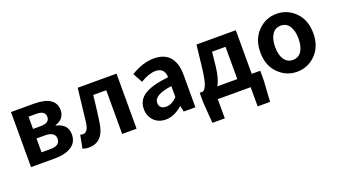

<svg xmlns="http://www.w3.org/2000/svg" viewBox="-64 -1105 3221 1833"><g transform="rotate(-20 1546.5 -189.0)"><path d="M79.1 0V-559.6H310.5Q531.2 -559.6 531.2 -414.1Q531.2 -373 507.3 -341.3Q483.4 -309.6 436.5 -296.9V-292Q552.7 -265.6 552.7 -161.1Q552.7 -80.1 489.3 -40Q425.8 0 323.2 0ZM221.7 -335.9H298.8Q389.6 -335.9 389.6 -398.4Q389.6 -460.9 300.8 -460.9H221.7ZM221.7 -98.6H314.5Q410.2 -98.6 410.2 -169.9Q410.2 -201.2 385.3 -220.2Q360.4 -239.3 310.5 -239.3H221.7Z M663.1 13.7Q627.9 13.7 600.6 2L626 -129.9Q645.5 -125 652.3 -125Q705.1 -125 717.8 -218.8Q732.4 -343.8 756.8 -559.6H1151.4V0H1004.9V-444.3H873Q855.5 -284.2 839.8 -178.7Q814.5 13.7 663.1 13.7Z M1446.3 13.7Q1372.1 13.7 1326.2 -33.2Q1280.3 -80.1 1280.3 -152.3Q1280.3 -242.2 1356.9 -291.5Q1433.6 -340.8 1602.5 -359.4Q1598.6 -456.1 1507.8 -456.1Q1443.4 -456.1 1353.5 -403.3L1300.8 -500Q1420.9 -574.2 1534.2 -574.2Q1640.6 -574.2 1694.8 -511.7Q1749 -449.2 1749 -327.1V0H1629.9L1618.2 -59.6H1615.2Q1530.3 13.7 1446.3 13.7ZM1494.1 -100.6Q1546.9 -100.6 1602.5 -156.2V-268.6Q1420.9 -245.1 1420.9 -164.1Q1420.9 -100.6 1494.1 -100.6Z M2080.1 -444.3 2064.5 -297.9Q2051.8 -183.6 2014.6 -116.2H2216.8V-444.3ZM2363.3 -116.2H2450.2V-19.5L2436.5 195.3H2310.5V0H1976.6V195.3H1850.6L1835 -19.5V-116.2H1868.2Q1891.6 -128.9 1907.7 -172.4Q1923.8 -215.8 1937.5 -330.1L1963.9 -559.6H2363.3Z M2510.7 -279.3Q2510.7 -413.1 2590.3 -493.7Q2669.9 -574.2 2780.3 -574.2Q2890.6 -574.2 2969.7 -494.1Q3048.8 -414.1 3048.8 -279.3Q3048.8 -146.5 2969.7 -66.4Q2890.6 13.7 2780.3 13.7Q2669.9 13.7 2590.3 -66.4Q2510.7 -146.5 2510.7 -279.3ZM2898.4 -279.3Q2898.4 -360.4 2867.7 -407.2Q2836.9 -454.1 2780.3 -454.1Q2723.6 -454.1 2692.4 -407.2Q2661.1 -360.4 2661.1 -279.3Q2661.1 -199.2 2692.4 -152.8Q2723.6 -106.4 2780.3 -106.4Q2836.9 -106.4 2867.7 -152.8Q2898.4 -199.2 2898.4 -279.3Z"/></g></svg>

Font: Gen Shin Gothic Bold
Style: Bold
Weight: 700
Designer: [Source Han Sans]
Ryoko NISHIZUKA  (kana & ideographs); Paul D. Hunt (Latin, Greek & Cyrillic); Wenlong ZHANG  (bopomofo
Version: Version 1.002.20150607